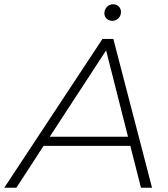

<svg xmlns="http://www.w3.org/2000/svg" viewBox="-67 -883 792 903"><path d="M-47 0 415 -700H466L648 0H596L546 -197H138L10 0ZM167 -240H535L432 -646ZM461 -785Q446 -785 435 -795Q424 -805 424 -820Q424 -838 436 -850.5Q448 -863 465 -863Q481 -863 491.5 -852.5Q502 -842 502 -827Q502 -809 490 -797Q478 -785 461 -785Z"/></svg>

Font: Montserrat Light
Style: Italic
Weight: 300
Italic angle: -11.3°
Designer: Julieta Ulanovsky
Foundry: Julieta Ulanovsky
Version: Version 9.000; ttfautohint (v1.8.4.7-5d5b)